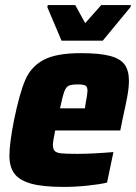

<svg xmlns="http://www.w3.org/2000/svg" viewBox="-20 -727 536 755"><path d="M17 -115Q17 -162 35 -254Q57 -361 79.5 -413Q102 -465 151.5 -491.5Q201 -518 298 -518Q372 -518 413 -507Q454 -496 470.5 -472.5Q487 -449 487 -409Q487 -383 480.5 -347.5Q474 -312 461 -254L453 -214H197Q188 -169 188 -158Q188 -141 195 -133.5Q202 -126 221 -124Q240 -122 285 -122Q340 -122 426 -129L401 -9Q372 -2 324 3Q276 8 230 8Q148 8 102 -5Q56 -18 36.5 -44.5Q17 -71 17 -115ZM314 -301 316 -316Q324 -358 324 -369Q324 -386 316 -390.5Q308 -395 285 -395Q260 -395 249.5 -389.5Q239 -384 232.5 -366Q226 -348 216 -301ZM222 -567 166 -699 168 -707H276L315 -636L378 -707H495L493 -699L384 -567Z"/></svg>

Font: Saira Semi Condensed ExtraBold
Style: Italic
Weight: 800
Width: 4
Italic angle: -12°
Designer: Hector Gatti with collaboration of the Omnibus-Type team
Foundry: Omnibus-Type
Version: Version 1.001; ttfautohint (v1.8)